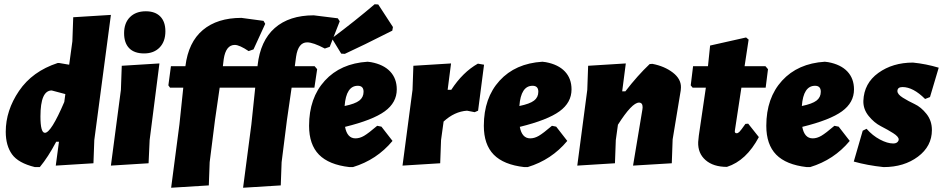

<svg xmlns="http://www.w3.org/2000/svg" viewBox="-20 -774 4430 902"><path d="M258 -478 305 -470 320 -580 324 -693 501 -704 423 -116 419 -7 242 4 257 -108H244Q206 -36 167 11H144Q66 -8 36.5 -49Q7 -90 7 -155Q7 -255 69.5 -347Q132 -439 251 -478ZM170 -227Q170 -150 191 -150Q220 -150 282 -295L287 -332L223 -349Q170 -349 170 -227Z M665 -721Q709 -721 733 -696.5Q757 -672 757 -627Q757 -579 730 -551Q703 -523 657 -523Q611 -523 587 -547.5Q563 -572 563 -618Q563 -666 590.5 -693.5Q618 -721 665 -721ZM729 -476 683 -116 678 -7 501 4 548 -352 552 -465Z M1260 -463 1272 -449 1259 -362H1012L990 -210L965 -12L961 97L784 108L823 -190L841 -362H779L771 -373L783 -463H851Q865 -576 933 -633Q1001 -690 1114 -690L1218 -676L1226 -662L1171 -542L1148 -534Q1105 -563 1083 -563Q1041 -563 1031 -496L1027 -463Z M1458 -463 1470 -449 1457 -362H1350L1328 -210L1303 -12L1299 97L1122 108L1161 -190L1179 -362H1117L1109 -373L1121 -463H1190V-466Q1203 -583 1271 -642.5Q1339 -702 1454 -702L1567 -688L1576 -674L1529 -554L1506 -546Q1451 -575 1423 -575Q1381 -575 1371 -508L1365 -463Z M1740 -754 1757 -753 1826 -647 1823 -630Q1681 -558 1600 -521L1583 -522L1539 -594Q1650 -677 1740 -754ZM1824 -112Q1750 -23 1638 11H1622Q1525 0 1478.5 -47.5Q1432 -95 1432 -183Q1432 -314 1506 -395Q1580 -476 1707 -484L1723 -482Q1782 -471 1813 -438Q1844 -405 1844 -354Q1844 -292 1787.5 -251Q1731 -210 1601 -178Q1611 -124 1650 -124Q1670 -124 1690.5 -136Q1711 -148 1752 -183L1772 -179ZM1661 -371Q1606 -371 1599 -276Q1648 -286 1668 -301.5Q1688 -317 1688 -343Q1688 -371 1661 -371Z M2099 -476 2083 -352H2100Q2154 -435 2225 -475L2254 -470L2226 -254L2210 -247L2174 -254Q2115 -250 2064 -203L2052 -116L2048 -7L1871 4L1918 -352L1922 -465Z M2645 -112Q2571 -23 2459 11H2443Q2346 0 2299.5 -47.5Q2253 -95 2253 -183Q2253 -314 2327 -395Q2401 -476 2528 -484L2544 -482Q2603 -471 2634 -438Q2665 -405 2665 -354Q2665 -292 2608.5 -251Q2552 -210 2422 -178Q2432 -124 2471 -124Q2491 -124 2511.5 -136Q2532 -148 2573 -183L2593 -179ZM2482 -371Q2427 -371 2420 -276Q2469 -286 2489 -301.5Q2509 -317 2509 -343Q2509 -371 2482 -371Z M2692 4 2739 -352 2743 -465 2920 -476 2903 -345H2918Q2975 -419 3032 -473L3045 -474Q3102 -463 3141 -433Q3180 -403 3179 -363L3178 -349L3140 -119L3136 -7L2954 4L2998 -260L2999 -270Q2999 -292 2982 -292Q2949 -292 2883 -188L2873 -116L2869 -7Z M3395 10Q3331 10 3294.5 -22Q3258 -54 3260 -107L3263 -137L3295 -355L3296 -362H3234L3225 -373L3236 -463H3306L3316 -560L3485 -598L3497 -588L3478 -463H3576L3588 -449L3577 -362H3463L3433 -165L3432 -157Q3432 -148 3441 -148Q3447 -148 3454 -155Q3461 -162 3482 -192L3495 -193L3545 -130Q3486 -19 3395 10Z M3972 -112Q3898 -23 3786 11H3770Q3673 0 3626.5 -47.5Q3580 -95 3580 -183Q3580 -314 3654 -395Q3728 -476 3855 -484L3871 -482Q3930 -471 3961 -438Q3992 -405 3992 -354Q3992 -292 3935.5 -251Q3879 -210 3749 -178Q3759 -124 3798 -124Q3818 -124 3838.5 -136Q3859 -148 3900 -183L3920 -179ZM3809 -371Q3754 -371 3747 -276Q3796 -286 3816 -301.5Q3836 -317 3836 -343Q3836 -371 3809 -371Z M4269 -480Q4330 -474 4390 -456L4349 -318L4326 -309Q4270 -365 4220 -365Q4196 -365 4196 -346Q4196 -331 4221.5 -315Q4247 -299 4277 -285Q4307 -271 4332.5 -239Q4358 -207 4358 -163Q4358 -87 4292.5 -38Q4227 11 4131 11Q4055 3 3991 -15L4033 -160L4051 -169Q4079 -137 4114 -118.5Q4149 -100 4176 -100Q4189 -100 4195.5 -106Q4202 -112 4202 -119Q4202 -132 4176 -148.5Q4150 -165 4118.5 -181Q4087 -197 4061 -229Q4035 -261 4036 -300Q4039 -383 4106.5 -431.5Q4174 -480 4269 -480Z"/></svg>

Font: Alegreya Sans Black
Style: Italic
Weight: 900
Italic angle: -7°
Designer: Juan Pablo del Peral
Foundry: Huerta Tipografica
Version: Version 2.007